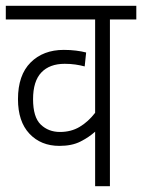

<svg xmlns="http://www.w3.org/2000/svg" viewBox="-20 -642 490 662"><path d="M450 -575H359V0H308V-188Q287 -169 257.5 -154Q228 -139 185 -139Q121 -139 81.5 -181Q42 -223 42 -300Q42 -383 85.5 -426.5Q129 -470 200 -470Q222 -470 242 -467.5Q262 -465 277 -461L272 -413Q257 -417 240 -419.5Q223 -422 203 -422Q151 -422 122.5 -392Q94 -362 94 -300Q94 -238 120.5 -212.5Q147 -187 187 -187Q225 -187 254.5 -204.5Q284 -222 308 -253V-575H0V-622H450Z"/></svg>

Font: Noto Sans Devanagari UI Condensed Light
Style: Regular
Weight: 300
Width: 3
Designer: Jelle Bosma - Monotype Design Team
Foundry: Monotype Imaging Inc.
Version: Version 2.004; ttfautohint (v1.8.4.7-5d5b)